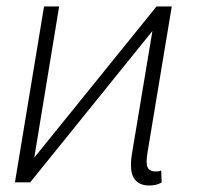

<svg xmlns="http://www.w3.org/2000/svg" viewBox="-20 -566 635 596"><path d="M73.7 0H26.4L116.7 -545.9H163.6L86.4 -76.7L465.8 -545.9H513.2L438 -93.3Q432.1 -58.1 438.5 -45.9Q444.8 -33.7 463.9 -33.7Q473.6 -33.7 480.5 -36.6L481.9 0.5Q471.2 6.3 461.9 8.1Q452.6 9.8 442.9 9.8Q409.7 9.8 395.5 -13.4Q381.3 -36.6 389.6 -88.4L453.1 -469.7Z"/></svg>

Font: Inter Extra Light
Style: Italic
Weight: 200
Italic angle: -9.39999°
Designer: Rasmus Andersson
Foundry: rsms
Version: Version 4.000;git-3c8e0fc